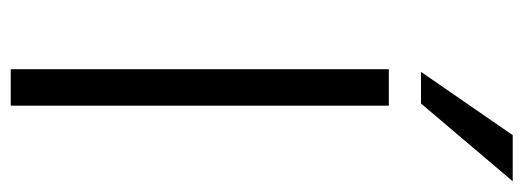

<svg xmlns="http://www.w3.org/2000/svg" viewBox="-329 -647 976 358"><g transform="rotate(90 159.0 -468.0)"><path d="M109 0V-705H177V0ZM114 -765 232 -936H318L173 -765Z"/></g></svg>

Font: Nunito Sans 8pt Light
Style: Regular
Weight: 300
Version: Version 3.101;gftools[0.9.27]